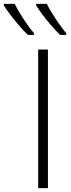

<svg xmlns="http://www.w3.org/2000/svg" viewBox="-96 -969 368 989"><path d="M100.6 0V-713.9H150.9V0ZM145 -949.2Q156.2 -926.8 173.6 -898.7Q190.9 -870.6 210.2 -843.5Q229.5 -816.4 245.6 -797.4V-789.1H213.9Q192.4 -809.6 168.7 -836.9Q145 -864.3 124 -892.1Q103 -919.9 90.3 -940.9V-949.2ZM-20.5 -949.2Q-9.3 -926.8 7.8 -898.7Q24.9 -870.6 43.9 -843.5Q63 -816.4 79.6 -797.4V-789.1H47.9Q26.4 -809.6 2.7 -836.9Q-21 -864.3 -42 -892.1Q-63 -919.9 -76.2 -940.9V-949.2Z"/></svg>

Font: Open Sans Light
Style: Regular
Weight: 300
Designer: Monotype Design Team
Foundry: Monotype Imaging Inc.
Version: Version 3.000; ttfautohint (v1.8.4)